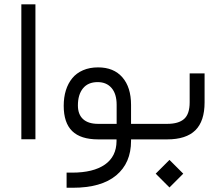

<svg xmlns="http://www.w3.org/2000/svg" viewBox="-20 -657 1042 905"><path d="M80.6 -636.7H147V-0.5H80.6Z M673.3 0H605H597.7V7.3Q597.7 111.3 527.6 169.7Q457.5 228 322.8 228H293.9V156.7H319.8Q419.9 156.7 474.4 118.7Q528.8 80.6 529.3 8.3V7.3V0H522H442.9Q360.4 0 320.3 -39.1Q280.3 -78.1 280.3 -158.2Q280.3 -198.2 290.5 -231.2Q300.8 -264.2 320.6 -288.3Q340.3 -312.5 371.3 -325.9Q402.3 -339.4 442.4 -339.4Q516.1 -339.4 556.9 -292.5Q597.7 -245.6 597.7 -162.6V-80.6V-73.2H605H673.3Q679.7 -73.2 683.1 -64.2Q686.5 -55.2 686.5 -40V-34.7Q686.5 -18.6 683.1 -9.3Q679.7 0 673.3 0ZM347.2 -160.2Q347.2 -117.7 371.6 -95.5Q396 -73.2 442.4 -73.2H522.5H529.8V-80.6V-163.1Q529.8 -214.4 505.9 -242.2Q481.9 -270 440.4 -270Q395 -270 371.1 -240.5Q347.2 -210.9 347.2 -160.2Z M669.4 -73.2H768.1Q821.8 -73.2 847.9 -96.4Q874 -119.6 874 -174.8V-311H944.3V-174.3Q944.3 -85.9 900.9 -43Q857.4 0 767.6 0H669.4Q656.7 0 656.7 -34.7V-40Q656.7 -50.3 658.2 -57.6Q659.7 -64.9 662.6 -69.1Q665.5 -73.2 669.4 -73.2ZM713.9 161.6 778.8 96.7 843.8 161.6 778.8 226.6Z"/></svg>

Font: Shabnam Light FD
Style: Light-FD
Weight: 300
Foundry: DejaVu fonts team - Redesigned by Saber Rastikerdar - Based on Vazir font
Version: Version 5.0.0